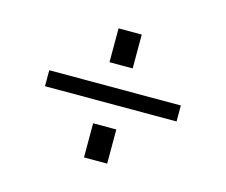

<svg xmlns="http://www.w3.org/2000/svg" viewBox="-68 -543 697 592"><g transform="rotate(15 280.0 -247.0)"><path d="M70 -273H490V-222H70ZM243 -150H317V-41H243ZM243 -453H317V-345H243Z"/></g></svg>

Font: Hanken Grotesk Light
Style: Regular
Weight: 300
Designer: Alfredo Marco Pradil
Foundry: Hanken Design Co.
Version: Version 3.014